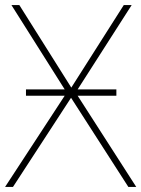

<svg xmlns="http://www.w3.org/2000/svg" viewBox="-23 -734 555 754"><path d="M79 -383H231L22 -714H53L257 -390L463 -714H494L282 -383H434V-358H282L512 0H481L256 -350L28 0H-3L231 -358H79Z"/></svg>

Font: Noto Sans Thin
Style: Regular
Weight: 100
Designer: Monotype Design Team
Foundry: Monotype Imaging Inc.
Version: Version 2.007